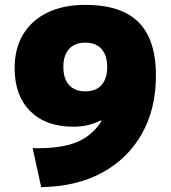

<svg xmlns="http://www.w3.org/2000/svg" viewBox="-20 -760 700 788"><path d="M330 -740Q428 -740 492.5 -708.5Q557 -677 588.5 -612.5Q620 -548 620 -450Q620 -313 562 -210.5Q504 -108 398.5 -51Q293 6 149 8L114 -152Q225 -149 292 -175.5Q359 -202 397 -264L395 -266Q365 -252 338.5 -246Q312 -240 280 -240Q168 -240 104 -304Q40 -368 40 -480Q40 -561 75 -619Q110 -677 175 -708.5Q240 -740 330 -740ZM330 -585Q287 -585 263.5 -559Q240 -533 240 -485Q240 -437 263.5 -411Q287 -385 330 -385Q359 -385 379 -396.5Q399 -408 409.5 -430.5Q420 -453 420 -485Q420 -517 409.5 -539.5Q399 -562 379 -573.5Q359 -585 330 -585Z"/></svg>

Font: M PLUS 1 Black
Style: Regular
Weight: 900
Designer: Coji Morishita
Foundry: UNDERFOREST DESIGN
Version: Version 1.001